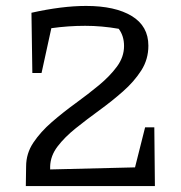

<svg xmlns="http://www.w3.org/2000/svg" viewBox="-20 -627 609 647"><path d="M67 0 68 -66Q68 -110 92.5 -146.5Q117 -183 154.5 -215.5Q192 -248 234 -278.5Q276 -309 313 -339.5Q350 -370 374 -402.5Q398 -435 398 -472Q398 -506 380 -530Q323 -540 267 -540Q210 -540 153 -532L120 -381H89L86 -584Q189 -607 270 -607Q368 -607 424 -573Q480 -539 480 -473Q480 -427 456 -389.5Q432 -352 394.5 -319Q357 -286 315 -255.5Q273 -225 235.5 -195Q198 -165 174 -133.5Q150 -102 149 -66V-56L435 -63L469 -198H500L502 0Z"/></svg>

Font: Piazzolla
Style: Regular
Weight: 400
Designer: Juan Pablo del Peral
Foundry: Huerta Tipografica
Version: Version 1.330